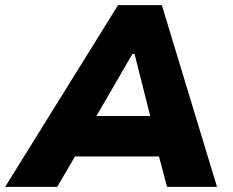

<svg xmlns="http://www.w3.org/2000/svg" viewBox="-59 -725 904 745"><path d="M-39 0 399 -705H569L783 0H589L538 -194L601 -118H188L276 -193L163 0ZM455 -516 292 -235 274 -275H566L534 -235L463 -516Z"/></svg>

Font: Nunito Sans 6pt Black
Style: Italic
Weight: 900
Italic angle: -9°
Version: Version 3.101;gftools[0.9.27]